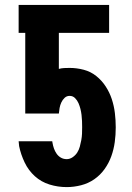

<svg xmlns="http://www.w3.org/2000/svg" viewBox="-20 -755 540 783"><path d="M252 8Q216 8 182 -2.5Q148 -13 122 -36.5Q96 -60 80.5 -92.5Q65 -125 58 -159L56 -179H193L194 -173Q196 -161 200 -149.5Q204 -138 211 -128Q218 -118 228.5 -112Q239 -106 252 -106Q265 -106 276.5 -114Q288 -122 295 -133Q302 -144 305.5 -157Q309 -170 311.5 -183.5Q314 -197 314.5 -210Q315 -223 315 -237Q315 -249 314.5 -261.5Q314 -274 312.5 -286.5Q311 -299 308 -311Q305 -323 300 -334.5Q295 -346 286 -355Q277 -364 264 -364Q252 -364 243.5 -356Q235 -348 230 -337Q225 -326 223 -314.5Q221 -303 220 -292H83V-621H56V-735H425V-621H220V-474Q231 -477 242 -477.5Q253 -478 264 -478Q293 -478 321.5 -470.5Q350 -463 372.5 -445Q395 -427 411 -402.5Q427 -378 436 -350.5Q445 -323 448.5 -294Q452 -265 452 -236V-235Q452 -205 448 -175.5Q444 -146 434 -118Q424 -90 406.5 -65.5Q389 -41 364.5 -24Q340 -7 310.5 0.5Q281 8 252 8Z"/></svg>

Font: Iosevka Curly Heavy
Style: Regular
Weight: 900
Monospace: yes
Designer: Belleve Invis
Foundry: Belleve Invis
Version: Version 22.1.2; ttfautohint (v1.8.4)